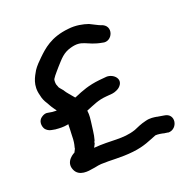

<svg xmlns="http://www.w3.org/2000/svg" viewBox="-160 -749 900 939"><g transform="rotate(-30 290.0 -280.0)"><path d="M55 -227H56C74 -222 93 -218 113 -218H121C121 -218 119 -214 119 -212L115 -192C112 -176 108 -164 104 -142L100 -128C99 -126 98 -122 96 -117L89 -101V-99C88 -97 79 -85 77 -83C77 -83 17 -67 29 -15C39 31 94 30 115 30C122 30 129 31 146 30C151 30 158 31 162 31C211 37 262 53 327 57C388 61 425 49 462 42C474 43 492 49 507 56H508L523 61L524 62C575 71 604 -4 547 -21C538 -24 521 -30 516 -32H515L514 -33C500 -38 481 -45 457 -43C431 -42 405 -35 388 -31C315 -20 263 -47 172 -55C176 -59 181 -67 185 -72L186 -75C186 -78 189 -82 192 -85C206 -113 213 -145 223 -174L229 -195C232 -206 233 -215 234 -229C278 -238 305 -247 348 -243C360 -242 367 -241 381 -240C397 -239 416 -245 422 -249C466 -275 435 -321 397 -326H396L360 -329C302 -333 264 -325 221 -315L215 -314C203 -336 190 -355 184 -371V-372L173 -391C169 -398 169 -399 169 -401L166 -417C166 -428 169 -441 172 -444L184 -456C192 -462 203 -473 219 -485C254 -512 275 -532 318 -536C386 -543 389 -507 464 -480C511 -456 558 -530 500 -558C492 -562 470 -580 453 -592C428 -606 393 -620 353 -622C259 -629 208 -594 169 -568C151 -556 130 -541 116 -526C96 -502 65 -469 71 -410C71 -392 75 -376 82 -360L88 -343C93 -328 100 -316 105 -304C99 -305 91 -307 83 -309L60 -317C52 -321 39 -319 30 -315C3 -305 1 -275 8 -258C12 -249 23 -238 36 -234Z"/></g></svg>

Font: Stray Cat
Style: BlkExt
Weight: 900
Version: Version 1.0